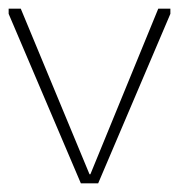

<svg xmlns="http://www.w3.org/2000/svg" viewBox="-30 -424 429 444"><path d="M336 -404H364V-392L197 0H157L-10 -392V-404H18L177 -21H179Z"/></svg>

Font: Darker Grotesque Light
Style: Regular
Weight: 300
Designer: Gabriel Lam
Foundry: TypeRant
Version: Version 1.000;gftools[0.9.28]